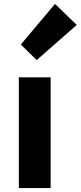

<svg xmlns="http://www.w3.org/2000/svg" viewBox="-20 -958 411 978"><path d="M76 -564H238V0H76ZM86 -731 260 -938 371 -831 167 -652Z"/></svg>

Font: Merged Yaku Han JP ExtraBold
Style: Regular
Weight: 800
Designer: Ryoko NISHIZUKA 西塚涼子 (kana, bopomofo & ideographs); Paul D. Hunt (Latin, Greek & Cyrillic); Sandoll Communications 산돌커뮤니
Foundry: Adobe
Version: Version 2.004